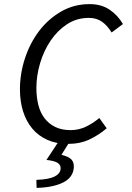

<svg xmlns="http://www.w3.org/2000/svg" viewBox="-20 -688 640 934"><path d="M310 12Q254 12 210.5 -7.5Q167 -27 137.5 -62Q108 -97 92.5 -145.5Q77 -194 77 -253Q77 -330 101.5 -404.5Q126 -479 170.5 -537.5Q215 -596 277.5 -632Q340 -668 416 -668Q473 -668 513 -641Q553 -614 578 -571L523 -530Q503 -563 476.5 -582Q450 -601 412 -601Q353 -601 306 -570Q259 -539 226 -490Q193 -441 175 -380.5Q157 -320 157 -260Q157 -215 166.5 -177.5Q176 -140 196.5 -113Q217 -86 248.5 -70.5Q280 -55 324 -55Q362 -55 396.5 -71Q431 -87 463 -114L499 -64Q462 -32 416 -10Q370 12 310 12ZM158 226 157 187Q217 185 245 171Q273 157 275 133Q276 114 260 104Q244 94 206 90L270 -7H324L279 65Q315 74 328 88.5Q341 103 339 128Q335 176 286.5 200Q238 224 158 226Z"/></svg>

Font: Source Code Pro
Style: Italic
Weight: 400
Italic angle: -11°
Monospace: yes
Designer: Paul D. Hunt, Teo Tuominen
Foundry: Adobe Systems Incorporated
Version: Version 1.050;PS 1.000;hotconv 16.6.51;makeotf.lib2.5.65220